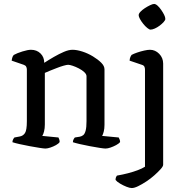

<svg xmlns="http://www.w3.org/2000/svg" viewBox="-20 -752 939 972"><path d="M210 0Q202 0 180 -3.5Q158 -7 130.5 -12Q103 -17 79 -22.5Q55 -28 43 -32Q43 -40 46.5 -46.5Q50 -53 53 -56L80 -61Q97 -64 106.5 -78.5Q116 -93 116 -139V-400Q116 -408 112.5 -414.5Q109 -421 100 -424L39 -445Q41 -458 43.5 -464Q46 -470 50 -474Q66 -483 93.5 -491.5Q121 -500 137 -500Q166 -500 185 -481.5Q204 -463 204 -434Q227 -449 253 -464Q279 -479 303.5 -489.5Q328 -500 347 -500Q369 -500 397 -491Q425 -482 450.5 -466.5Q476 -451 492.5 -434.5Q509 -418 509 -401V-120Q509 -100 505 -85Q501 -70 497 -64L581 -56Q583 -52 585.5 -46Q588 -40 588 -33Q582 -25 568 -17.5Q554 -10 539.5 -5Q525 0 514 0Q506 0 484 -3.5Q462 -7 435 -12Q408 -17 384.5 -22.5Q361 -28 349 -32Q349 -40 352.5 -46.5Q356 -53 359 -56L384 -60Q394 -62 401.5 -68Q409 -74 413.5 -90.5Q418 -107 418 -139V-366Q418 -376 407 -386.5Q396 -397 379.5 -405.5Q363 -414 348 -419Q333 -424 325 -424Q318 -424 302 -419.5Q286 -415 267 -407.5Q248 -400 231.5 -393.5Q215 -387 207 -383V-122Q207 -102 203 -86.5Q199 -71 194 -64L276 -56Q278 -52 280 -46Q282 -40 282 -33Q277 -25 263.5 -17.5Q250 -10 235 -5Q220 0 210 0ZM647 200Q637 200 620.5 193.5Q604 187 588 177.5Q572 168 565 159Q565 150 567.5 144.5Q570 139 572 137Q601 132 628 125Q655 118 677.5 109.5Q700 101 714 92V-400Q714 -408 711 -414.5Q708 -421 698 -424L636 -445Q637 -457 640.5 -464.5Q644 -472 646 -474Q657 -480 674.5 -486Q692 -492 710 -496Q728 -500 739 -500Q766 -500 786 -479.5Q806 -459 806 -430V82Q806 90 793.5 104Q781 118 762 135Q743 152 721 166.5Q699 181 679.5 190.5Q660 200 647 200ZM742 -602Q736 -602 725.5 -610.5Q715 -619 705 -631.5Q695 -644 688.5 -656Q682 -668 682 -675Q682 -683 691 -692.5Q700 -702 713 -710.5Q726 -719 739.5 -725.5Q753 -732 760 -732Q768 -732 777.5 -723.5Q787 -715 796 -702Q805 -689 811 -677Q817 -665 817 -656Q817 -650 808.5 -640.5Q800 -631 788 -622Q776 -613 763.5 -607.5Q751 -602 742 -602Z"/></svg>

Font: Texturina 12pt
Style: Regular
Weight: 400
Designer: Guillermo Torres Carreño
Foundry: Omnibus-Type
Version: Version 1.002